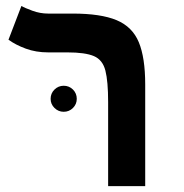

<svg xmlns="http://www.w3.org/2000/svg" viewBox="-20 -632 626 652"><path d="M473.1 -345.2V0H347.2V-285.2Q347.2 -356 337.9 -392.3Q328.6 -428.7 299.1 -441.4Q269.5 -454.1 208.5 -454.1H143.6Q102.1 -454.1 67.6 -466.8Q33.2 -479.5 8.8 -497.1L52.7 -611.8Q64 -605 90.1 -595.5Q116.2 -585.9 143.1 -585.9H226.6Q322.3 -585.9 376 -563.5Q429.7 -541 451.4 -488.5Q473.1 -436 473.1 -345.2ZM196.3 -252.4Q178.2 -252.4 165 -265.4Q151.9 -278.3 151.9 -296.4Q151.9 -314.9 165 -327.9Q178.2 -340.8 196.3 -340.8Q214.8 -340.8 227.8 -327.9Q240.7 -314.9 240.7 -296.4Q240.7 -278.3 227.8 -265.4Q214.8 -252.4 196.3 -252.4Z"/></svg>

Font: Cascadia Code
Style: Regular
Weight: 400
Monospace: yes
Designer: Aaron Bell
Foundry: Saja Typeworks
Version: Version 2106.017